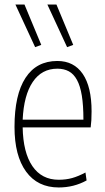

<svg xmlns="http://www.w3.org/2000/svg" viewBox="-20 -818 464 847"><path d="M239 9Q146 9 95 -61Q44 -131 44 -258Q44 -400 92.5 -474.5Q141 -549 233 -549Q306 -549 345 -492Q384 -435 384 -327Q384 -303 383 -287.5Q382 -272 380 -256H80Q82 -145 123 -85Q164 -25 239 -25Q271 -25 298 -32.5Q325 -40 357 -57L362 -22Q306 9 239 9ZM233 -515Q164 -515 124.5 -456.5Q85 -398 80 -290H348Q348 -353 341 -396Q334 -439 319.5 -465.5Q305 -492 283.5 -503.5Q262 -515 233 -515ZM135 -610 48 -798H88L162 -620ZM276 -610 189 -798H229L303 -620Z"/></svg>

Font: Encode Sans Compressed
Style: Thin
Weight: 100
Designer: Pablo Impallari, Andres Torresi
Foundry: Pablo Impallari, Andres Torresi
Version: Version 1.000; ttfautohint (v1.00) -l 8 -r 50 -G 200 -x 14 -